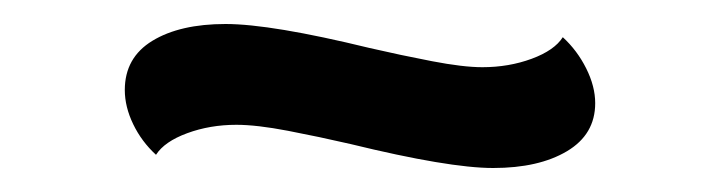

<svg xmlns="http://www.w3.org/2000/svg" viewBox="-20 -309 601 160"><path d="M272 -189Q246 -195 220 -200Q194 -205 177 -205Q155 -205 136 -198Q117 -191 110 -180Q98 -191 91 -205.5Q84 -220 84 -234Q84 -261 107 -275Q130 -289 168 -289Q206 -289 288 -269Q314 -263 340 -258Q366 -253 382 -253Q404 -253 423 -260Q442 -267 449 -278Q461 -267 468.5 -252Q476 -237 476 -223Q476 -197 452.5 -183Q429 -169 391 -169Q354 -169 272 -189Z"/></svg>

Font: Sansita Medium
Style: Regular
Weight: 500
Designer: Pablo Cosgaya
Foundry: Omnibus-Type
Version: Version 1.006